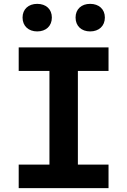

<svg xmlns="http://www.w3.org/2000/svg" viewBox="-20 -976 660 996"><path d="M77 0H543V-122H384V-608H543V-730H77V-608H236.5V-122H77ZM173 -813C218.5 -813 249 -841 249 -885C249 -928.5 218.5 -956 173 -956C128 -956 97 -928.5 97 -885C97 -841 128 -813 173 -813ZM447.5 -813C493 -813 524 -841 524 -885C524 -928.5 493 -956 447.5 -956C402.5 -956 372 -928.5 372 -885C372 -841 402.5 -813 447.5 -813Z"/></svg>

Font: Monaspace Neon
Style: Bold
Weight: 700
Designer: Riley Cran & the Lettermatic Team
Foundry: Lettermatic
Version: Version 1.200 (Monaspace Neon)